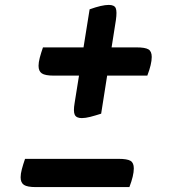

<svg xmlns="http://www.w3.org/2000/svg" viewBox="-20 -623 747 782"><path d="M313 -142Q291 -142 284.5 -155.5Q278 -169 284 -204L345 -585Q395 -603 423 -603Q446 -603 451.5 -589.5Q457 -576 452 -541L392 -160Q367 -152 347.5 -147Q328 -142 313 -142ZM199 -315Q164 -315 150.5 -324Q137 -333 137 -355Q137 -369 142 -388Q147 -407 155 -430H536Q571 -430 584.5 -422Q598 -414 598 -391Q598 -362 580 -315ZM126 139Q91 139 77.5 130Q64 121 64 99Q64 85 69 66Q74 47 82 24H463Q498 24 511.5 32Q525 40 525 63Q525 92 507 139Z"/></svg>

Font: Lemonada
Style: Regular
Weight: 400
Designer: Mohamed Gaber (Arabic), Eduardo Tunni (Latin)
Foundry: Kief Type Foundry
Version: Version 4.005